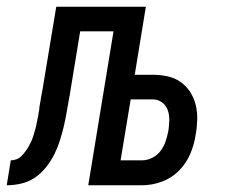

<svg xmlns="http://www.w3.org/2000/svg" viewBox="-60 -550 680 570"><path d="M-40 0 -28 -74Q-20 -74 -11.5 -77Q-3 -80 3.5 -86.5Q10 -93 15.5 -100.5Q21 -108 25.5 -116Q30 -124 33.5 -132Q37 -140 39.5 -148.5Q42 -157 44.5 -165.5Q47 -174 48.5 -182.5Q50 -191 52 -199.5Q54 -208 55 -217Q56 -221 56.5 -224.5Q57 -228 57 -232Q59 -245 61.5 -258Q64 -271 66 -283L107 -530H373L340 -328H393Q416 -328 437 -323.5Q458 -319 475.5 -307Q493 -295 504.5 -277Q516 -259 521 -238.5Q526 -218 525.5 -195.5Q525 -173 521 -151Q517 -122 505 -93.5Q493 -65 471 -43Q449 -21 420 -10.5Q391 0 362 0H202L277 -457H178L147 -268Q147 -268 147 -267.5Q147 -267 147 -266L146 -264Q146 -264 146 -264Q146 -264 146 -263Q142 -242 138.5 -220.5Q135 -199 130 -177.5Q125 -156 118.5 -135Q112 -114 102 -93.5Q92 -73 77.5 -54.5Q63 -36 44 -23Q25 -10 3 -5Q-19 0 -40 0ZM298 -74H362Q377 -74 392 -81.5Q407 -89 417 -102.5Q427 -116 432 -131.5Q437 -147 440 -162Q442 -177 442.5 -193Q443 -209 438 -223Q433 -237 421 -246Q409 -255 393 -255H328Z"/></svg>

Font: Iosevka Curly Extended Oblique
Style: Regular
Weight: 400
Width: 7
Italic angle: -9°
Monospace: yes
Designer: Belleve Invis
Foundry: Belleve Invis
Version: Version 11.1.0; ttfautohint (v1.8.3)